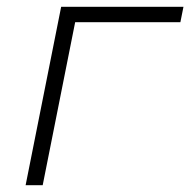

<svg xmlns="http://www.w3.org/2000/svg" viewBox="-20 -542 557 562"><path d="M55 0 159 -522H517L508 -477H200L105 0Z"/></svg>

Font: Montserrat Light
Style: Italic
Weight: 300
Italic angle: -11.3°
Designer: Julieta Ulanovsky
Foundry: Julieta Ulanovsky
Version: Version 9.000; ttfautohint (v1.8.4.7-5d5b)